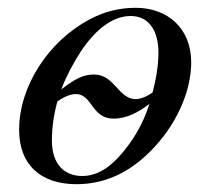

<svg xmlns="http://www.w3.org/2000/svg" viewBox="-20 -461 529 492"><path d="M470 -301C470 -389 409 -441 328 -441C287 -441 248 -432 209 -411C104 -355 29 -240 29 -128C29 -41 82 11 176 11C242 11 306 -14 364 -72C430 -137 470 -225 470 -301ZM386 -326C386 -294 380 -258 371 -224C354 -212 338 -207 328 -207C283 -207 274 -270 221 -270C195 -270 175 -261 137 -232C150 -266 167 -298 187 -329C227 -389 271 -420 315 -420C358 -420 386 -387 386 -326ZM363 -195C351 -157 333 -122 312 -93C273 -39 235 -10 191 -10C144 -10 113 -41 113 -101C113 -134 118 -168 127 -201C145 -214 162 -220 174 -220C217 -220 214 -157 271 -157C305 -157 336 -174 363 -195Z"/></svg>

Font: XITS
Style: Italic
Weight: 400
Italic angle: -16.33°
Designer: MicroPress Inc., with final additions and corrections provided by Coen Hoffman, Elsevier (retired)
Version: Version 1.107